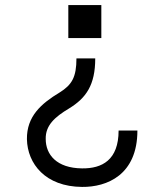

<svg xmlns="http://www.w3.org/2000/svg" viewBox="-20 -720 640 756"><path d="M379 -570V-700H249V-570ZM521 -206H447C447 -90 382 -56 303 -57C203 -58 160 -111 160 -173C159 -226 195 -259 252 -293C319 -334 355 -385 355 -490H281C281 -416 263 -386 215 -356C142 -312 85 -262 86 -172C88 -75 159 15 303 16C401 17 521 -31 521 -206Z"/></svg>

Font: Fliege Mono Light
Style: Regular
Weight: 300
Version: Version 0.020;Glyphs 3.3 (3306)